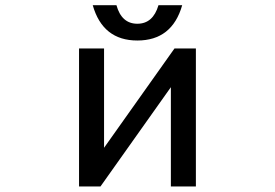

<svg xmlns="http://www.w3.org/2000/svg" viewBox="-20 -710 1040 727"><path d="M331.1 -690.4H420.9Q440.4 -620.1 500 -620.1Q559.6 -620.1 580.1 -690.4H669.9Q631.8 -556.6 500 -556.6Q369.1 -556.6 331.1 -690.4ZM279.3 -3.9V-526.4H374V-150.4L640.6 -526.4H721.7V-3.9H627V-379.9L360.4 -3.9Z"/></svg>

Font: MotoyaLCedar
Style: W3 mono
Weight: 400
Version: Version 1.01